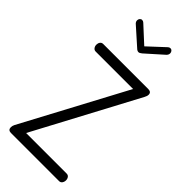

<svg xmlns="http://www.w3.org/2000/svg" viewBox="-306 -1040 1095 1095"><g transform="rotate(45 242.0 -492.5)"><path d="M136 -979 236 -887 335 -979Q341 -985 350 -985Q358 -985 363.5 -978.5Q369 -972 369 -963Q369 -950 357 -940L256 -850Q244 -840 236 -840Q226 -840 216 -850L115 -940Q102 -950 102 -963Q102 -972 107.5 -978.5Q113 -985 121 -985Q130 -985 136 -979ZM441 -684 109 -61H436Q448 -61 454.5 -52Q461 -43 461 -31Q461 -19 454.5 -9.5Q448 0 436 0H48Q24 0 24 -23Q24 -34 30 -46L363 -670H61Q50 -670 43 -679Q36 -688 36 -701Q36 -713 42.5 -722Q49 -731 61 -731H424Q449 -731 449 -710Q449 -698 441 -684Z"/></g></svg>

Font: Dosis
Style: Book
Weight: 400
Designer: EdgarTolentino, PabloImpallari, IginoMarini
Foundry: EdgarTolentino, PabloImpallari, IginoMarini
Version: Version 1.007